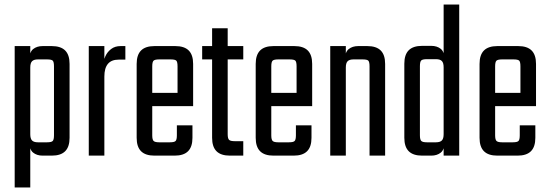

<svg xmlns="http://www.w3.org/2000/svg" viewBox="-20 -689 2428 850"><path d="M288 -224H219V-395Q219 -415 213.5 -420.5Q208 -426 188 -426H148Q130 -426 122 -418Q114 -410 114 -390V-356H110V-424Q110 -458 126.5 -471.5Q143 -485 169 -485H209Q249 -485 268.5 -465.5Q288 -446 288 -406ZM114 141H45V-485H114V-437V-424ZM219 -262H288V-79Q288 -39 268.5 -19.5Q249 0 209 0H169Q143 0 126.5 -13.5Q110 -27 110 -61V-117L114 -118V-95Q114 -75 122 -67Q130 -59 148 -59H188Q208 -59 213.5 -65Q219 -71 219 -90Z M535 -485V-425H505Q442 -425 442 -350V-331H438V-404Q438 -421 446.5 -440Q455 -459 472 -472Q489 -485 514 -485ZM442 0H373V-485H442V-400V-395Z M654 -395V-90Q654 -71 660 -65Q666 -59 685 -59H709V0H664Q624 0 604.5 -19.5Q585 -39 585 -79V-406Q585 -446 604.5 -465.5Q624 -485 664 -485H716V-426H685Q666 -426 660 -420.5Q654 -415 654 -395ZM766 -229V-395Q766 -415 760.5 -420.5Q755 -426 735 -426H701V-485H756Q796 -485 815.5 -465.5Q835 -446 835 -406V-229ZM763 -90V-134H832V-79Q832 -39 812.5 -19.5Q793 0 753 0H701V-59H732Q752 -59 757.5 -65Q763 -71 763 -90ZM835 -278V-219H615V-278Z M988 -564V-95Q988 -76 994 -70Q1000 -64 1019 -64H1057V0H998Q958 0 938.5 -19.5Q919 -39 919 -79V-564ZM1057 -485V-426H875V-485Z M1181 -395V-90Q1181 -71 1187 -65Q1193 -59 1212 -59H1236V0H1191Q1151 0 1131.5 -19.5Q1112 -39 1112 -79V-406Q1112 -446 1131.5 -465.5Q1151 -485 1191 -485H1243V-426H1212Q1193 -426 1187 -420.5Q1181 -415 1181 -395ZM1293 -229V-395Q1293 -415 1287.5 -420.5Q1282 -426 1262 -426H1228V-485H1283Q1323 -485 1342.5 -465.5Q1362 -446 1362 -406V-229ZM1290 -90V-134H1359V-79Q1359 -39 1339.5 -19.5Q1320 0 1280 0H1228V-59H1259Q1279 -59 1284.5 -65Q1290 -71 1290 -90ZM1362 -278V-219H1142V-278Z M1511 0H1442V-485H1511V-433V-426ZM1685 0H1616V-395Q1616 -415 1610.5 -420.5Q1605 -426 1585 -426H1545Q1527 -426 1519 -418Q1511 -410 1511 -390V-356H1507V-424Q1507 -458 1523.5 -471.5Q1540 -485 1566 -485H1606Q1646 -485 1665.5 -465.5Q1685 -446 1685 -406Z M1839 -225H1770V-407Q1770 -447 1789.5 -466.5Q1809 -486 1849 -486H1889Q1915 -486 1931.5 -472.5Q1948 -459 1948 -425V-357H1944V-391Q1944 -411 1936 -419Q1928 -427 1910 -427H1870Q1851 -427 1845 -421.5Q1839 -416 1839 -396ZM1944 -669H2013V0H1944V-53V-60ZM1770 -262H1839V-90Q1839 -71 1845 -65Q1851 -59 1870 -59H1910Q1928 -59 1936 -67Q1944 -75 1944 -95V-118L1948 -117V-61Q1948 -27 1931.5 -13.5Q1915 0 1889 0H1849Q1809 0 1789.5 -19.5Q1770 -39 1770 -79Z M2172 -395V-90Q2172 -71 2178 -65Q2184 -59 2203 -59H2227V0H2182Q2142 0 2122.5 -19.5Q2103 -39 2103 -79V-406Q2103 -446 2122.5 -465.5Q2142 -485 2182 -485H2234V-426H2203Q2184 -426 2178 -420.5Q2172 -415 2172 -395ZM2284 -229V-395Q2284 -415 2278.5 -420.5Q2273 -426 2253 -426H2219V-485H2274Q2314 -485 2333.5 -465.5Q2353 -446 2353 -406V-229ZM2281 -90V-134H2350V-79Q2350 -39 2330.5 -19.5Q2311 0 2271 0H2219V-59H2250Q2270 -59 2275.5 -65Q2281 -71 2281 -90ZM2353 -278V-219H2133V-278Z"/></svg>

Font: Teko Variable Light
Style: Regular
Weight: 300
Designer: Manushi Parikh, Jonny Pinhorn
Foundry: Indian Type Foundry
Version: Version 3.000